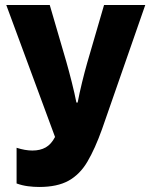

<svg xmlns="http://www.w3.org/2000/svg" viewBox="-20 -734 603 764"><path d="M136 10Q114 10 91 7Q68 4 46 -4V-146Q80 -135 109 -135Q140 -135 162 -147.5Q184 -160 199 -189L5 -714H178L244 -488Q254 -453 265.5 -407.5Q277 -362 284 -326H289Q296 -363 306.5 -406Q317 -449 327 -484L394 -714H558L386 -220Q358 -142 328 -91Q298 -40 253 -15Q208 10 136 10Z"/></svg>

Font: Noto Sans Mono SemiCondensed Black
Style: Regular
Weight: 900
Width: 4
Designer: Monotype Design Team
Foundry: Monotype Imaging Inc.
Version: Version 2.014; ttfautohint (v1.8.4.7-5d5b)